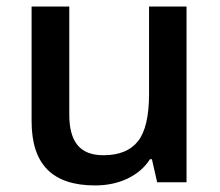

<svg xmlns="http://www.w3.org/2000/svg" viewBox="-20 -560 675 590"><path d="M462.9 0 446.8 -70.8H440.9Q417 -33.2 372.8 -11.7Q328.6 9.8 272 9.8Q173.8 9.8 125.5 -39.1Q77.1 -87.9 77.1 -187V-540H192.9V-207Q192.9 -145 218.3 -114Q243.7 -83 297.9 -83Q370.1 -83 404.1 -126.2Q438 -169.4 438 -271V-540H553.2V0Z"/></svg>

Font: f1_2797           
Style: Regular
Weight: 600
Foundry: Ascender Corporation
Version: Version 1.10